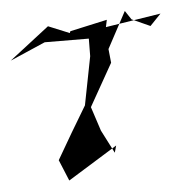

<svg xmlns="http://www.w3.org/2000/svg" viewBox="-81 -742 894 897"><g transform="rotate(-10 365.5 -293.5)"><path d="M675 -571 731 -620 469 -602 479 -635 302 -612 298 -604 203 -653 4 -525 175 -582 381 -563 373 -481 309 -259C253 -183 198 -105 144 -28L176 74L420 -49L408 -17L362 -130L335 -246L464 -434L463 -499L569 -661L593 -617Z"/></g></svg>

Font: Asimov Silicon
Style: Regular
Weight: 400
Designer: Google
Version: Version 2.000980; 2014